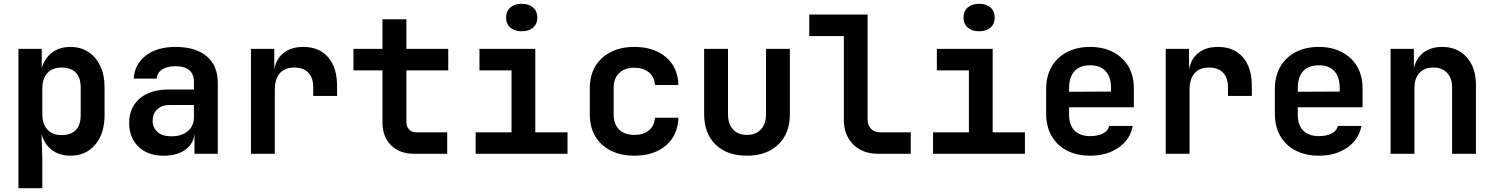

<svg xmlns="http://www.w3.org/2000/svg" viewBox="-20 -806 7829 1006"><path d="M76.7 180.2V-549.8H198.7V-449.2Q213.9 -501 252.7 -530.5Q291.5 -560.1 349.1 -560.1Q402.3 -560.1 442.6 -533.9Q482.9 -507.8 505.4 -460.4Q527.8 -413.1 527.8 -350.1V-201.2Q527.8 -106 479 -48.1Q430.2 9.8 349.1 9.8Q291.5 9.8 252 -20Q212.4 -49.8 197.8 -104L201.7 25.9V180.2ZM302.2 -98.1Q350.1 -98.1 376.5 -124Q402.8 -149.9 402.8 -204.1V-346.2Q402.8 -400.4 376.5 -426.3Q350.1 -452.1 302.2 -452.1Q254.9 -452.1 228.3 -423.1Q201.7 -394 201.7 -340.8V-209Q201.7 -155.8 228.3 -127Q254.9 -98.1 302.2 -98.1Z M837.4 9.8Q753.4 9.8 705.1 -37.6Q656.7 -85 656.7 -162.1Q656.7 -242.2 711.7 -289.6Q766.6 -336.9 862.8 -336.9H996.1V-376Q996.1 -459 898.9 -459Q855.5 -459 829.6 -441.9Q803.7 -424.8 800.8 -394H680.7Q684.6 -468.3 743.2 -514.2Q801.8 -560.1 899.9 -560.1Q1004.9 -560.1 1063 -511Q1121.1 -461.9 1121.1 -373V0H999V-103Q992.2 -49.8 949 -20Q905.8 9.8 837.4 9.8ZM877.4 -91.8Q932.1 -91.8 964.1 -118.9Q996.1 -146 996.1 -190.9V-255.9H868.7Q827.6 -255.9 803.7 -232.9Q779.8 -210 779.8 -173.8Q779.8 -136.7 805.2 -114.3Q830.6 -91.8 877.4 -91.8Z M1294.9 0V-549.8H1417V-442.9Q1426.8 -497.1 1466.1 -528.6Q1505.4 -560.1 1568.4 -560.1Q1652.3 -560.1 1699.2 -506.1Q1746.1 -452.1 1746.1 -355V-303.2H1621.1V-349.1Q1621.1 -398.9 1595.2 -425.5Q1569.3 -452.1 1521.5 -452.1Q1472.2 -452.1 1446 -422.1Q1419.9 -392.1 1419.9 -336.9V0Z M2151.4 0Q2074.7 0 2029.3 -44.4Q1983.9 -88.9 1983.9 -165V-437H1832V-549.8H1983.9V-705.1H2109.4V-549.8H2328.6V-437H2109.4V-168Q2109.4 -144 2122.8 -128.4Q2136.2 -112.8 2160.2 -112.8H2323.2V0Z M2713.4 -642.1Q2675.8 -642.1 2653.8 -661.6Q2631.8 -681.2 2631.8 -713.9Q2631.8 -747.1 2653.8 -766.6Q2675.8 -786.1 2713.4 -786.1Q2751.5 -786.1 2773.4 -766.6Q2795.4 -747.1 2795.4 -713.9Q2795.4 -680.7 2773.4 -661.6Q2751.5 -642.1 2713.4 -642.1ZM2472.2 0V-112.8H2660.2V-437H2492.2V-549.8H2784.7V-112.8H2953.6V0Z M3303.7 9.8Q3233.4 9.8 3180.7 -16.6Q3127.9 -43 3099.1 -91.6Q3070.3 -140.1 3070.3 -206.1V-344.2Q3070.3 -410.2 3099.1 -458.5Q3127.9 -506.8 3180.4 -533.4Q3232.9 -560.1 3303.7 -560.1Q3406.7 -560.1 3469.2 -506.6Q3531.7 -453.1 3534.7 -360.8H3411.6Q3408.7 -403.8 3379.2 -427.5Q3349.6 -451.2 3303.7 -451.2Q3253.4 -451.2 3224.4 -423.6Q3195.3 -396 3195.3 -345.2V-206.1Q3195.3 -155.3 3224.1 -127.2Q3252.9 -99.1 3303.7 -99.1Q3350.6 -99.1 3379.6 -122.6Q3408.7 -146 3411.6 -189H3534.7Q3531.7 -97.2 3469.2 -43.7Q3406.7 9.8 3303.7 9.8Z M3894 9.8Q3789.1 9.8 3729.2 -48.6Q3669.4 -106.9 3669.4 -208V-549.8H3794.4V-209Q3794.4 -157.2 3820.3 -128.2Q3846.2 -99.1 3894 -99.1Q3940.4 -99.1 3967 -128.2Q3993.7 -157.2 3993.7 -209V-549.8H4118.7V-208Q4118.7 -106.9 4057.6 -48.6Q3996.6 9.8 3894 9.8Z M4582 0Q4500 0 4450.7 -49.1Q4401.4 -98.1 4401.4 -178.2V-617.2H4220.2V-730H4525.9V-181.2Q4525.9 -150.4 4543.5 -131.6Q4561 -112.8 4590.8 -112.8H4752V0Z M5109.9 -642.1Q5072.3 -642.1 5050.3 -661.6Q5028.3 -681.2 5028.3 -713.9Q5028.3 -747.1 5050.3 -766.6Q5072.3 -786.1 5109.9 -786.1Q5147.9 -786.1 5169.9 -766.6Q5191.9 -747.1 5191.9 -713.9Q5191.9 -680.7 5169.9 -661.6Q5147.9 -642.1 5109.9 -642.1ZM4868.7 0V-112.8H5056.6V-437H4888.7V-549.8H5181.2V-112.8H5350.1V0Z M5691.9 9.8Q5622.6 9.8 5570.6 -17.1Q5518.6 -43.9 5490 -93.5Q5461.4 -143.1 5461.4 -210V-339.8Q5461.4 -406.7 5490 -456.3Q5518.6 -505.9 5570.6 -533Q5622.6 -560.1 5691.9 -560.1Q5760.7 -560.1 5812.5 -533Q5864.3 -505.9 5892.6 -457.5Q5920.9 -409.2 5920.9 -344.2V-244.1H5581.5V-206.1Q5581.5 -149.9 5610.6 -121.3Q5639.6 -92.8 5691.9 -92.8Q5731 -92.8 5758.5 -106.4Q5786.1 -120.1 5791 -146H5915Q5901.9 -75.2 5840.8 -32.7Q5779.8 9.8 5691.9 9.8ZM5581.5 -344.2V-325.2L5801.3 -326.2V-345.2Q5801.3 -402.3 5773.2 -433.1Q5745.1 -463.9 5691.9 -463.9Q5637.2 -463.9 5609.4 -432.6Q5581.5 -401.4 5581.5 -344.2Z M6087.9 0V-549.8H6210V-442.9Q6219.7 -497.1 6259 -528.6Q6298.3 -560.1 6361.3 -560.1Q6445.3 -560.1 6492.2 -506.1Q6539.1 -452.1 6539.1 -355V-303.2H6414.1V-349.1Q6414.1 -398.9 6388.2 -425.5Q6362.3 -452.1 6314.5 -452.1Q6265.1 -452.1 6239 -422.1Q6212.9 -392.1 6212.9 -336.9V0Z M6890.1 9.8Q6820.8 9.8 6768.8 -17.1Q6716.8 -43.9 6688.2 -93.5Q6659.7 -143.1 6659.7 -210V-339.8Q6659.7 -406.7 6688.2 -456.3Q6716.8 -505.9 6768.8 -533Q6820.8 -560.1 6890.1 -560.1Q6959 -560.1 7010.7 -533Q7062.5 -505.9 7090.8 -457.5Q7119.1 -409.2 7119.1 -344.2V-244.1H6779.8V-206.1Q6779.8 -149.9 6808.8 -121.3Q6837.9 -92.8 6890.1 -92.8Q6929.2 -92.8 6956.8 -106.4Q6984.4 -120.1 6989.3 -146H7113.3Q7100.1 -75.2 7039.1 -32.7Q6978 9.8 6890.1 9.8ZM6779.8 -344.2V-325.2L6999.5 -326.2V-345.2Q6999.5 -402.3 6971.4 -433.1Q6943.4 -463.9 6890.1 -463.9Q6835.4 -463.9 6807.6 -432.6Q6779.8 -401.4 6779.8 -344.2Z M7266.1 0V-549.8H7388.2V-446.8Q7397.9 -498.5 7437 -529.3Q7476.1 -560.1 7535.6 -560.1Q7616.7 -560.1 7665 -506.1Q7713.4 -452.1 7713.4 -360.8V0H7588.4V-346.2Q7588.4 -397 7562 -424.6Q7535.6 -452.1 7490.2 -452.1Q7443.8 -452.1 7417.5 -424.1Q7391.1 -396 7391.1 -344.2V0Z"/></svg>

Font: UDEV Gothic 35
Style: Bold
Weight: 700
Version: v2.1.0; ttfautohint (v1.8.4.7-5d5b-dirty) -l 6 -r 45 -G 200 